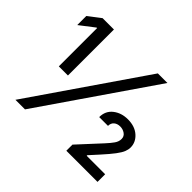

<svg xmlns="http://www.w3.org/2000/svg" viewBox="-162 -949 1170 1170"><g transform="rotate(45 423.5 -364.0)"><path d="M213.9 -727.5V-331.1H135.3V-661.1H130.9L36.6 -588.4V-666.5L116.2 -727.5ZM92.3 0 592.3 -727.5H674.8L174.8 0ZM531.2 0V-52.7L664.1 -196.8Q689.9 -224.6 704.3 -245.4Q718.8 -266.1 718.8 -288.6Q718.8 -311.5 700.4 -324.2Q682.1 -336.9 659.2 -336.9Q634.8 -336.9 619.1 -323.7Q603.5 -310.5 603.5 -286.6H527.8Q527.8 -339.8 566.7 -370.4Q605.5 -400.9 661.6 -400.9Q721.2 -400.9 757.8 -368.7Q794.4 -336.4 794.4 -291Q794.4 -272.9 786.6 -253.2Q778.8 -233.4 756.8 -204.1Q734.9 -174.8 692.4 -127.9L640.6 -70.8V-65.9H799.8V0Z"/></g></svg>

Font: Inter-Regular
Style: Regular
Weight: 400
Designer: Rasmus Andersson
Foundry: rsms
Version: Version 4.000;git-a52131595